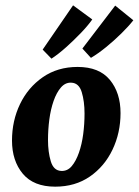

<svg xmlns="http://www.w3.org/2000/svg" viewBox="-20 -687 520 720"><path d="M187 13Q106 13 65.5 -35.5Q25 -84 25 -160Q25 -234 55 -296.5Q85 -359 140.5 -397.5Q196 -436 271 -436Q352 -436 392 -387.5Q432 -339 432 -263Q432 -189 402 -126Q372 -63 317 -25Q262 13 187 13ZM210 -46Q233 -45 249 -64Q265 -83 276 -114.5Q287 -146 292 -184Q297 -222 297 -261Q297 -307 286.5 -341.5Q276 -376 247 -377Q225 -378 208.5 -359Q192 -340 181 -308.5Q170 -277 165 -239Q160 -201 160 -162Q160 -117 170.5 -82Q181 -47 210 -46ZM140 -501 254 -667 326 -614Q309 -590 282.5 -562.5Q256 -535 227.5 -509.5Q199 -484 173 -467ZM289 -505 412 -666 480 -611Q462 -588 434.5 -561Q407 -534 377.5 -510Q348 -486 321 -470Z"/></svg>

Font: Yrsa
Style: Bold Italic
Weight: 700
Italic angle: -7.10001°
Version: Version 2.004